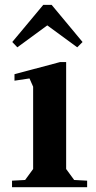

<svg xmlns="http://www.w3.org/2000/svg" viewBox="-20 -775 397 795"><path d="M253.9 -518.1V-75.2L287.1 -29.8L340.8 -26.9V0H29.8V-26.9L84 -29.8L117.2 -75.2V-416L102.1 -450.2L40 -440.9V-467.8L229 -518.1ZM30.8 -601.1 51.8 -579.1 175.8 -669.9 299.8 -579.1 321.8 -601.1 193.8 -754.9H159.2Z"/></svg>

Font: Ortica Angular Bold
Style: Regular
Weight: 700
Designer: Benedetta Bovani
Foundry: Collletttivo
Version: Version 2.000;Glyphs 3.1.2 (3151)